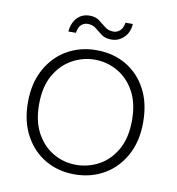

<svg xmlns="http://www.w3.org/2000/svg" viewBox="-76 -716 733 796"><g transform="rotate(10 290.5 -317.5)"><path d="M289 12Q221 12 166.5 -19.5Q112 -51 80 -110Q48 -169 48 -249Q48 -330 80.5 -389Q113 -448 168 -479.5Q223 -511 291 -511Q361 -511 415.5 -479.5Q470 -448 501.5 -389.5Q533 -331 533 -249Q533 -169 500.5 -110Q468 -51 413 -19.5Q358 12 289 12ZM289 -28Q340 -28 385 -52.5Q430 -77 458 -126.5Q486 -176 486 -250Q486 -323 458.5 -372Q431 -421 386.5 -446Q342 -471 291 -471Q241 -471 196 -446Q151 -421 123 -372Q95 -323 95 -249Q95 -176 122.5 -127Q150 -78 194 -53Q238 -28 289 -28ZM343 -565Q317 -565 301 -577Q285 -589 271 -600.5Q257 -612 236 -612Q220 -612 208.5 -601Q197 -590 194 -567H162Q166 -605 186.5 -626Q207 -647 238 -647Q263 -647 278.5 -635.5Q294 -624 309 -611.5Q324 -599 346 -599Q362 -599 374 -610.5Q386 -622 389 -644H420Q418 -609 396 -587Q374 -565 343 -565Z"/></g></svg>

Font: DM Sans 20pt ExtraLight
Style: Regular
Weight: 250
Version: Version 4.004;gftools[0.9.30]